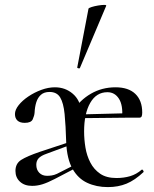

<svg xmlns="http://www.w3.org/2000/svg" viewBox="-20 -751 629 783"><path d="M420 12Q373 12 335.5 -5.5Q298 -23 275.5 -63Q253 -103 250 -170Q248 -240 243.5 -285.5Q239 -331 225.5 -353.5Q212 -376 182 -376Q160 -376 147 -364.5Q134 -353 128 -334Q122 -315 121 -291Q120 -279 113.5 -264.5Q107 -250 81 -250Q61 -250 51 -259.5Q41 -269 41 -286Q41 -303 56 -322Q71 -341 95.5 -357.5Q120 -374 148.5 -384.5Q177 -395 204 -395Q246 -395 276.5 -369Q307 -343 311 -299Q312 -287 315 -275Q318 -263 320.5 -249Q323 -235 323 -215Q323 -182 328.5 -149Q334 -116 348.5 -88Q363 -60 388.5 -42.5Q414 -25 455 -25Q485 -25 510.5 -32.5Q536 -40 558 -59Q560 -61 563.5 -56.5Q567 -52 565 -49Q530 -16 496 -2Q462 12 420 12ZM111 7Q80 7 61.5 -10Q43 -27 43 -54Q43 -84 66.5 -99Q90 -114 143 -132L276 -176L278 -164L170 -124Q147 -116 137.5 -105.5Q128 -95 128 -79Q128 -59 140 -46.5Q152 -34 172 -34Q181 -34 191 -35.5Q201 -37 212 -42L295 -84L297 -70L203 -21Q174 -6 153 0.5Q132 7 111 7ZM295 -269 294 -284 490 -289V-271ZM323 -215 278 -299Q306 -343 351 -369Q396 -395 451 -395Q504 -395 532 -368Q560 -341 560 -292Q560 -281 557.5 -276Q555 -271 547 -271H478Q482 -322 465 -348.5Q448 -375 418 -375Q373 -375 348 -331.5Q323 -288 323 -215ZM306 -474Q305 -471 299.5 -472.5Q294 -474 295 -476L341 -716Q343 -719 354 -722.5Q365 -726 380 -728.5Q395 -731 405 -731Q415 -731 413 -727Z"/></svg>

Font: Cormorant Medium
Style: Regular
Weight: 500
Designer: Christian Thalmann (Catharsis Fonts)
Foundry: Catharsis Fonts
Version: Version 4.000